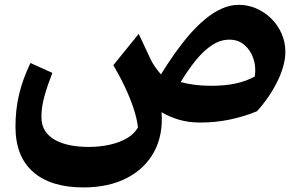

<svg xmlns="http://www.w3.org/2000/svg" viewBox="-20 -507 1275 814"><path d="M828.7 12.5Q893.4 12.5 953.3 0.1Q1013.2 -12.3 1069 -35.1Q1094 -62.1 1115.8 -93.5Q1137.5 -124.9 1154.3 -158.2Q1171.1 -191.5 1180.4 -224.4Q1189.8 -257.3 1189.8 -286.8Q1189.8 -328.3 1173.9 -364.5Q1158 -400.6 1130.2 -428.1Q1102.5 -455.6 1067 -471Q1031.4 -486.5 992.1 -486.5Q955.2 -486.5 919.3 -470.1Q883.4 -453.8 849 -425.1Q814.6 -396.4 782.1 -358.9Q749.7 -321.3 719.6 -278.5Q689.5 -235.6 662.4 -191.6Q647 -209.5 635.8 -225.7Q624.5 -241.8 614.1 -265L568.1 -363.5L460.5 -230.7Q488.2 -183.8 510.3 -136.8Q532.4 -89.7 546.6 -46.5Q560.9 -3.2 564.8 33Q550.6 59.8 519.4 78.3Q488.3 96.8 445.8 106.4Q403.3 115.9 354.9 115.9Q314.9 115.9 279 109.1Q243 102.3 215.3 87.4Q187.6 72.6 171.6 48.4Q155.6 24.2 155.6 -11Q155.6 -53.8 168.7 -100.3Q181.8 -146.8 201.9 -198L109 -239.9Q76.3 -171.4 61 -107.1Q45.6 -42.9 45.6 30.2Q45.6 156.3 120.5 221.9Q195.3 287.6 333.7 287.6Q440 287.6 516.9 248.2Q593.8 208.9 633 137.2Q672.1 65.4 665 -31.2Q698.2 -11.5 738.7 0.5Q779.2 12.5 828.7 12.5ZM1060.1 -182.7Q1023.7 -162.6 979 -153Q934.3 -143.3 876.3 -143.3Q836.7 -143.3 804.3 -147.6Q772 -151.8 746.1 -159.1Q778.5 -212.9 811.7 -253.3Q844.9 -293.7 880 -316.3Q915.1 -338.9 952.6 -338.9Q990 -338.9 1016.3 -316.3Q1042.7 -293.6 1054.5 -258.1Q1066.3 -222.5 1060.1 -182.7Z"/></svg>

Font: Pinar-VF
Style: Regular
Weight: 300
Designer: Amin Abedi
Version: Version 3.0